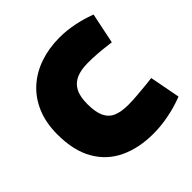

<svg xmlns="http://www.w3.org/2000/svg" viewBox="-187 -864 1026 1026"><g transform="rotate(-45 326.0 -350.5)"><path d="M401 9Q292 9 209.5 -30Q127 -69 81 -149Q35 -229 35 -351Q35 -439 63.5 -506Q92 -573 143 -618.5Q194 -664 262 -687Q330 -710 410 -710Q463 -710 517 -699Q571 -688 619 -670L625 -668L589 -494L564 -497Q526 -502 491.5 -504.5Q457 -507 421 -507Q369 -507 334 -492Q299 -477 281 -443.5Q263 -410 263 -352Q263 -292 279.5 -257.5Q296 -223 329.5 -209Q363 -195 415 -195Q445 -195 481 -198Q517 -201 560 -205L603 -210L636 -37L623 -32Q572 -13 514 -2Q456 9 401 9Z"/></g></svg>

Font: REM Black
Style: Regular
Weight: 900
Designer: Octavio Pardo
Foundry: Ashler Design
Version: Version 1.005;gftools[0.9.28]